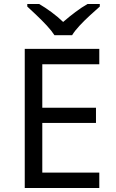

<svg xmlns="http://www.w3.org/2000/svg" viewBox="-20 -942 582 962"><path d="M477.5 -77.1V0H104V-697.3H477.5V-620.1H191.9V-402.3H460.9V-326.2H191.9V-77.1ZM341.3 -765.6H252.9Q238.8 -787.6 214.4 -814Q189.9 -840.3 163.3 -865.5Q136.7 -890.6 116.7 -909.2V-921.9H176.3Q205.1 -905.3 237.1 -881.8Q269 -858.4 296.4 -832Q326.7 -858.4 357.9 -881.8Q389.2 -905.3 418.5 -921.9H480V-909.2Q459 -890.6 431.4 -865.5Q403.8 -840.3 379.2 -814Q354.5 -787.6 341.3 -765.6Z"/></svg>

Font: Lunasima
Style: Regular
Weight: 400
Designer: The DocRepair Project, Monotype Design Team
Foundry: Google
Version: Version 2.009